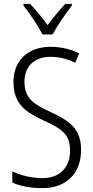

<svg xmlns="http://www.w3.org/2000/svg" viewBox="-20 -967 485 997"><path d="M201 -788H253C277 -833 321 -896 353 -938V-947H319C284 -909 258 -877 227 -837C199 -875 164 -918 136 -947H102V-938C133 -899 177 -834 201 -788ZM401 -189C401 -296 344 -339 241 -386C155 -426 107 -456 107 -543C107 -623 159 -672 242 -672C282 -672 327 -663 371 -641L391 -690C351 -710 299 -724 242 -724C130 -724 49 -656 50 -541C50 -427 113 -385 205 -342C303 -298 344 -268 344 -185C344 -98 291 -42 200 -42C146 -42 87 -56 44 -77V-19C86 0 141 10 200 10C322 10 401 -64 401 -189Z"/></svg>

Font: Noto Sans Gujarati Condensed Light
Style: Regular
Weight: 300
Width: 3
Designer: Jelle Bosma - Monotype Design Team, Universal Thirst
Foundry: Monotype Imaging Inc.
Version: Version 2.106